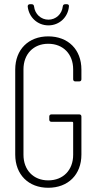

<svg xmlns="http://www.w3.org/2000/svg" viewBox="-20 -880 454 908"><path d="M209 -760C261 -760 302 -799 306 -850C307 -856 303 -860 297 -860H288C282 -860 278 -857 277 -850C273 -813 244 -787 209 -787C174 -787 145 -813 141 -850C140 -857 136 -860 130 -860H121C115 -860 111 -856 111 -850C116 -799 157 -760 209 -760ZM208 8C302 8 365 -54 365 -149V-329C365 -335 361 -339 355 -339H223C217 -339 213 -335 213 -329V-314C213 -308 217 -304 223 -304H322C324 -304 326 -302 326 -300V-148C326 -76 279 -27 208 -27C138 -27 91 -76 91 -148V-552C91 -624 138 -673 208 -673C279 -673 326 -624 326 -552V-505C326 -499 330 -495 336 -495H355C361 -495 365 -499 365 -505V-551C365 -646 302 -708 208 -708C115 -708 52 -646 52 -551V-149C52 -54 115 8 208 8Z"/></svg>

Font: Barlow Condensed ExtraLight
Style: Regular
Weight: 275
Width: 3
Designer: Jeremy Tribby
Foundry: Tribby Type
Version: Version 1.422;hotconv 1.0.109;makeotfexe 2.5.65596